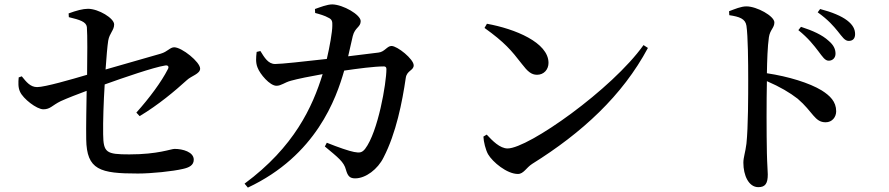

<svg xmlns="http://www.w3.org/2000/svg" viewBox="-20 -803 4040 873"><path d="M79 -456 65 -451C63 -428 62 -405 71 -386C85 -354 147 -306 177 -306C209 -306 217 -324 256 -343C289 -358 334 -375 374 -390C373 -322 371 -230 372 -170C374 -30 435 -14 607 -14C669 -14 766 -24 812 -35C839 -41 861 -51 861 -77C861 -112 811 -126 774 -126C757 -126 699 -101 568 -101C463 -101 450 -109 449 -193C448 -252 451 -339 456 -419C542 -450 679 -497 730 -505C744 -508 750 -500 743 -488C714 -431 660 -358 600 -291L615 -275C700 -326 775 -389 830 -439C850 -458 890 -467 890 -491C890 -521 807 -588 772 -588C753 -588 742 -568 711 -559L460 -487C464 -544 468 -592 472 -618C478 -653 499 -665 499 -692C499 -720 428 -763 380 -763C357 -763 327 -755 292 -742L293 -725C343 -713 372 -704 375 -680C378 -642 377 -544 376 -463C305 -442 184 -407 149 -407C118 -407 100 -430 79 -456Z M1457 -137C1517 -87 1544 -67 1553 -31C1561 -3 1570 8 1595 8C1643 8 1698 -34 1724 -87C1781 -197 1809 -339 1825 -449C1830 -483 1861 -482 1861 -506C1861 -534 1787 -594 1760 -594C1740 -594 1729 -567 1701 -564L1563 -547L1584 -639C1594 -679 1620 -679 1620 -707C1620 -736 1540 -782 1491 -783C1467 -783 1435 -770 1412 -762L1413 -744C1432 -739 1457 -732 1474 -722C1489 -715 1492 -706 1491 -686C1491 -658 1479 -590 1466 -535C1360 -523 1259 -512 1231 -512C1199 -512 1182 -542 1164 -571L1147 -567C1144 -541 1142 -518 1151 -496C1162 -466 1207 -413 1237 -413C1259 -413 1273 -428 1303 -436C1331 -444 1395 -457 1447 -466C1401 -317 1318 -135 1092 32L1107 50C1418 -96 1509 -356 1545 -482C1607 -491 1681 -501 1726 -501C1733 -501 1737 -497 1737 -489C1737 -425 1699 -203 1640 -126C1626 -109 1616 -107 1590 -112C1568 -116 1518 -133 1466 -154Z M2194 -695 2183 -676C2275 -610 2305 -574 2353 -512C2379 -478 2396 -463 2422 -463C2453 -463 2474 -487 2474 -517C2474 -610 2321 -672 2194 -695ZM2906 -598C2763 -397 2382 -128 2288 -128C2253 -128 2219 -163 2193 -191L2178 -182C2179 -158 2188 -122 2199 -102C2220 -66 2285 -12 2335 -12C2361 -12 2373 -41 2400 -58C2626 -199 2810 -368 2926 -585Z M3701 -570C3720 -545 3731 -527 3748 -527C3766 -527 3779 -540 3779 -559C3779 -579 3771 -598 3747 -618C3719 -644 3675 -664 3622 -681L3610 -666C3656 -629 3681 -596 3701 -570ZM3789 -661C3810 -635 3821 -617 3839 -617C3858 -617 3868 -628 3868 -648C3868 -670 3858 -690 3832 -710C3806 -730 3763 -748 3709 -762L3698 -747C3748 -711 3770 -684 3789 -661ZM3295 -752 3296 -734C3342 -727 3369 -718 3374 -686C3381 -639 3382 -521 3382 -439C3382 -372 3382 -225 3374 -150C3369 -109 3360 -88 3360 -63C3360 -6 3384 48 3428 48C3460 48 3471 31 3471 -10C3471 -25 3468 -57 3467 -106C3465 -201 3465 -346 3467 -434C3527 -408 3571 -382 3607 -354C3677 -294 3684 -247 3734 -247C3764 -247 3782 -271 3782 -297C3782 -341 3754 -368 3716 -392C3660 -426 3566 -455 3467 -470C3468 -528 3470 -591 3476 -633C3481 -668 3501 -676 3501 -701C3501 -730 3421 -774 3374 -774C3349 -774 3322 -762 3295 -752Z"/></svg>

Font: Noto Serif CJK HK SemiBold
Style: Regular
Weight: 600
Designer: Ryoko NISHIZUKA 西塚涼子 (kana & ideographs); Frank Grießhammer (Latin, Greek & Cyrillic); Wenlong ZHANG 张文龙 (bopomofo); San
Foundry: Adobe
Version: Version 2.001;hotconv 1.1.0;makeotfexe 2.6.0